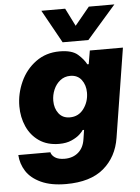

<svg xmlns="http://www.w3.org/2000/svg" viewBox="-64 -828 795 1092"><g transform="rotate(-5 334.0 -282.0)"><path d="M631 -779 466 -590H319L214 -779H350L401 -677L485 -779ZM469 -530H658L577 -22Q560 86 484 150.5Q408 215 269 215Q183 215 126 188.5Q69 162 42 119.5Q15 77 12 27H195Q199 45 218.5 58Q238 71 273 71Q320 71 351 44.5Q382 18 389 -31L397 -83H389Q384 -74 367.5 -58.5Q351 -43 321 -29.5Q291 -16 250 -16Q182 -16 135.5 -48Q89 -80 65.5 -133Q42 -186 42 -248Q42 -320 72.5 -387.5Q103 -455 161 -497.5Q219 -540 297 -540Q368 -540 401 -510.5Q434 -481 448 -453H456ZM432 -293Q432 -336 409.5 -366Q387 -396 345 -396Q312 -396 287.5 -376.5Q263 -357 250 -326.5Q237 -296 237 -263Q237 -220 259.5 -190.5Q282 -161 323 -161Q373 -161 402.5 -201Q432 -241 432 -293Z"/></g></svg>

Font: Be Vietnam Black
Style: Italic
Weight: 900
Italic angle: -9°
Designer: Lam Bao; Tony Le; Vietanh Nguyen
Foundry: Yellow Type Foundry
Version: Version 5.000